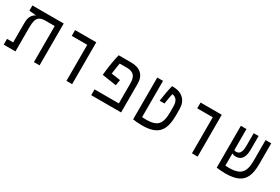

<svg xmlns="http://www.w3.org/2000/svg" viewBox="59 -1452 3398 2329"><g transform="rotate(30 1758.0 -288.0)"><path d="M516.6 0H437.5V-504.9H307.6Q255.4 -504.9 227.5 -487.1Q199.7 -469.2 189.2 -433.1Q178.7 -397 178.7 -342.8V0H14.2V-81.1H100.1V-352.1Q100.1 -418.9 121.8 -453.1Q143.6 -487.3 174.3 -501.5V-504.9H158.7L78.1 -512.2V-585.9H516.6Z M893.1 0V-504.9H675.8V-585.9H972.7V0Z M1451.2 -333 1438 -253.4 1237.8 -283.7Q1247.6 -382.8 1260 -456.1Q1272.5 -529.3 1286.6 -585.9H1463.4Q1557.6 -585.9 1608.2 -538.3Q1658.7 -490.7 1658.7 -400.9V0H1240.2V-81.1H1580.1V-362.3Q1580.1 -438 1547.9 -471.4Q1515.6 -504.9 1450.2 -504.9H1348.1Q1343.8 -481.4 1337.6 -444.3Q1331.5 -407.2 1324.7 -351.6Z M1956.1 9.8Q1917.5 9.8 1881.3 6.6Q1845.2 3.4 1827.1 0V-585.9H1907.7V-78.6Q1919.9 -77.1 1934.3 -76.4Q1948.7 -75.7 1965.8 -75.7Q2037.1 -75.7 2082.8 -94Q2128.4 -112.3 2150.4 -160.2Q2172.4 -208 2172.4 -297.4V-376Q2172.4 -444.8 2145.3 -473.4Q2118.2 -502 2086.4 -502Q2082 -483.9 2075.9 -452.6Q2069.8 -421.4 2060.1 -356.9H1992.2Q2002.9 -433.1 2013.2 -487.3Q2023.4 -541.5 2035.2 -585.9Q2144.5 -585.9 2198.7 -533Q2252.9 -480 2252.9 -389.6V-296.9Q2252.9 -188 2223.6 -120.4Q2194.3 -52.7 2129.2 -21.5Q2064 9.8 1956.1 9.8Z M2650.9 0V-504.9H2433.6V-585.9H2730.5V0Z M3120.6 9.3Q3083.5 9.3 3050 6.1Q3016.6 2.9 2998 0V-0.5V-585.9H3076.7V-291Q3087.9 -283.7 3106.9 -283.7Q3125.5 -283.7 3141.6 -293.9Q3157.7 -304.2 3167.7 -330.6Q3177.7 -356.9 3177.7 -405.3V-585.9H3246.1V-402.3Q3246.1 -337.4 3231 -299.8Q3215.8 -262.2 3189.7 -246.6Q3163.6 -231 3129.9 -231Q3112.3 -231 3099.9 -234.6Q3087.4 -238.3 3076.7 -244.6V-74.2Q3089.8 -73.2 3103.8 -72.5Q3117.7 -71.8 3131.3 -71.8Q3201.2 -71.8 3248.5 -90.1Q3295.9 -108.4 3320.1 -156.5Q3344.2 -204.6 3344.2 -293.9V-585.9H3423.3V-293.5Q3423.3 -184.6 3393.6 -117.9Q3363.8 -51.3 3297.4 -21Q3231 9.3 3120.6 9.3Z"/></g></svg>

Font: Cascadia Mono SemiLight
Style: Regular
Weight: 350
Monospace: yes
Designer: Aaron Bell
Foundry: Saja Typeworks
Version: Version 2404.023; ttfautohint (v1.8.4)